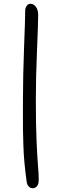

<svg xmlns="http://www.w3.org/2000/svg" viewBox="-20 -832 313 1012"><path d="M152.8 160.2Q140.1 160.2 131.1 150.6Q122.1 141.1 120.1 123Q113.3 71.8 108.9 26.6Q104.5 -18.6 103 -72.3Q101.6 -126 101.1 -148.7Q100.6 -171.4 100.8 -239.7Q101.1 -308.1 101.1 -320.8Q101.1 -432.6 106.9 -583.5Q112.8 -734.4 112.8 -774.9Q112.8 -790 120.4 -801Q127.9 -812 141.1 -812Q157.2 -812 169.2 -796.1Q181.2 -780.3 181.2 -752.9Q181.2 -710 175 -565.7Q168.9 -421.4 168.9 -307.1Q168.9 -169.4 172.9 -83.7Q176.8 2 180.4 43.5Q184.1 85 184.1 115.2Q184.1 139.2 174.6 149.7Q165 160.2 152.8 160.2Z"/></svg>

Font: Shantell Sans Normal
Style: Regular
Weight: 300
Designer: Stephen Nixon, Anya Danilova, Shantell Martin
Foundry: Arrow Type
Version: Version 1.006;[559af2be0]